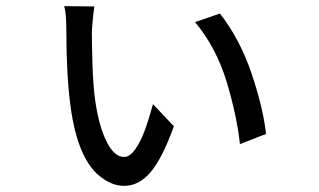

<svg xmlns="http://www.w3.org/2000/svg" viewBox="-20 -588 1040 625"><path d="M761 -119Q751 -212 717.5 -322.5Q684 -433 615 -516L696 -544Q762 -459 799.5 -347Q837 -235 846 -152ZM384 17Q347 17 312 -9Q233 -64 209 -246Q196 -348 196 -487Q196 -545 189 -568L287 -567Q285 -554 283.5 -539Q282 -524 280.5 -507Q279 -490 279 -481Q279 -448 281 -379Q283 -310 290 -260Q302 -177 327 -127Q352 -77 384 -77Q402 -77 419.5 -101Q437 -125 451 -163Q465 -201 478 -249L546 -177Q509 -74 471 -28.5Q433 17 384 17Z"/></svg>

Font: LXGW 975 Gothic SC
Style: Regular
Weight: 400
Version: Version 2.01;February 25, 2021